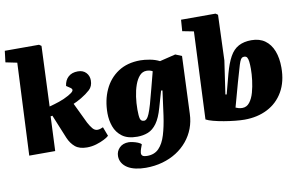

<svg xmlns="http://www.w3.org/2000/svg" viewBox="-95 -953 2157 1370"><g transform="rotate(-10 983.5 -268.5)"><path d="M84 -668 1 -685 11 -767H259L275 -756L257 -320Q292 -329 329 -341.5Q366 -354 400 -373Q429 -389 436 -401Q443 -413 428 -424L398 -444Q403 -485 429 -508.5Q455 -532 498 -532Q536 -532 557.5 -509Q579 -486 579 -453Q579 -410 552 -385.5Q525 -361 488 -339Q467 -327 455 -321Q443 -315 429 -309L500 -161Q515 -133 530 -115Q545 -97 565 -97Q576 -97 586.5 -100.5Q597 -104 606 -108L631 -42Q621 -32 596 -19Q571 -6 538 4Q505 14 470 14Q415 14 384.5 -11.5Q354 -37 336 -79L265 -252Q262 -251 259 -250.5Q256 -250 252 -250L241 0H53Z M1070 -293 1060 -294 1026 -176Q1006 -104 978 -65.5Q950 -27 914.5 -13Q879 1 837 1Q767 1 727.5 -28.5Q688 -58 671.5 -104Q655 -150 655 -200Q655 -295 689.5 -370Q724 -445 790 -488.5Q856 -532 951 -532Q980 -532 1019 -525Q1058 -518 1089 -502L1204 -530L1250 -511L1233 -95Q1231 -39 1212.5 10Q1194 59 1160.5 99.5Q1127 140 1081.5 169Q1036 198 979.5 214Q923 230 858 230Q819 230 785 222.5Q751 215 727 200Q703 185 689.5 163Q676 141 676 114Q676 79 700.5 54Q725 29 768 29Q779 29 797.5 33Q816 37 833.5 44Q851 51 858 60L848 87Q842 104 840.5 118Q839 132 848 140Q857 148 883 148Q935 148 967 115Q999 82 1017 22.5Q1035 -37 1046 -115ZM904 -103Q914 -103 923 -112Q932 -121 942 -144.5Q952 -168 964.5 -211Q977 -254 994 -321L1025 -440Q1017 -445 1006 -448Q995 -451 982 -451Q952 -451 931 -427.5Q910 -404 896.5 -366Q883 -328 876.5 -282Q870 -236 870 -190Q870 -144 875.5 -123.5Q881 -103 904 -103Z M1611 14Q1583 14 1543.5 10Q1504 6 1463 -1Q1422 -8 1388 -17Q1354 -26 1336 -36L1364 -669L1282 -685L1288 -767H1538L1554 -756L1542 -427L1507 -187L1516 -185L1554 -329Q1574 -403 1599.5 -449Q1625 -495 1663.5 -515.5Q1702 -536 1756 -536Q1815 -536 1854.5 -507.5Q1894 -479 1914 -427.5Q1934 -376 1934 -307Q1934 -205 1892.5 -133Q1851 -61 1778 -23.5Q1705 14 1611 14ZM1685 -429Q1674 -429 1667 -423Q1660 -417 1653 -399.5Q1646 -382 1636.5 -347.5Q1627 -313 1610 -256L1562 -82Q1571 -78 1583 -74.5Q1595 -71 1610 -71Q1642 -71 1663 -98Q1684 -125 1695.5 -166.5Q1707 -208 1712.5 -253Q1718 -298 1718 -335Q1718 -366 1715.5 -387Q1713 -408 1706.5 -418.5Q1700 -429 1685 -429Z"/></g></svg>

Font: Literata 18pt Black
Style: Italic
Weight: 900
Italic angle: -2°
Designer: Latin by Veronika Burian and Jose Scaglione. Greek by Irene Vlachou. Cyrillic by Vera Evstafieva
Foundry: TypeTogether
Version: Version 3.103;gftools[0.9.29]